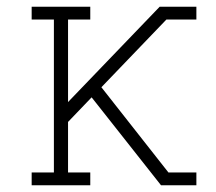

<svg xmlns="http://www.w3.org/2000/svg" viewBox="-20 -550 640 570"><path d="M74 0V-38H140V-492H74V-530H248V-492H182V-247L454 -530H563V-492H474L281 -291L480 -38H563V0H458L271 -237L252 -261L182 -188V-38H248V0Z"/></svg>

Font: Iosevka Slab XLtEx
Style: Regular
Weight: 200
Width: 7
Monospace: yes
Designer: Belleve Invis
Foundry: Belleve Invis
Version: Version 11.1.0; ttfautohint (v1.8.3)